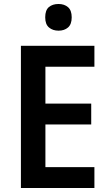

<svg xmlns="http://www.w3.org/2000/svg" viewBox="-20 -1037 549 964"><path d="M454 -93H85V-807H454V-702H208V-517H438V-412H208V-198H454ZM274 -1017Q303 -1017 321.5 -1001Q340 -985 340 -950Q340 -915 321.5 -899Q303 -883 274 -883Q245 -883 226 -899Q207 -915 207 -950Q207 -986 225.5 -1001.5Q244 -1017 274 -1017Z"/></svg>

Font: Noto Sans Telugu UI SemiCondensed SemiBold
Style: Regular
Weight: 600
Width: 4
Designer: Jelle Bosma - Monotype Design Team
Foundry: Monotype Imaging Inc.
Version: Version 2.005; ttfautohint (v1.8.4.7-5d5b)